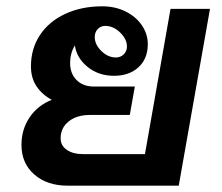

<svg xmlns="http://www.w3.org/2000/svg" viewBox="-20 -588 702 608"><path d="M645 -560 546 0H195Q129 0 88.5 -35.5Q48 -71 48 -129Q48 -178 73.5 -216Q99 -254 144 -272Q115 -287 96.5 -313.5Q78 -340 78 -378Q78 -434 106.5 -477Q135 -520 186.5 -544Q238 -568 304 -568Q345 -568 378 -551.5Q411 -535 429.5 -507.5Q448 -480 448 -448Q448 -402 418.5 -375Q389 -348 341 -348Q292 -348 257.5 -376Q223 -404 217 -444Q202 -419 202 -389Q202 -355 222.5 -334.5Q243 -314 277 -314H407L391 -224H265Q223 -224 197.5 -203.5Q172 -183 172 -150Q172 -127 191.5 -113.5Q211 -100 243 -100H439L520 -560ZM280 -471Q280 -447 301 -426.5Q322 -406 347 -406Q362 -406 372 -416Q382 -426 382 -441Q382 -464 360.5 -485Q339 -506 313 -506Q299 -506 289.5 -496Q280 -486 280 -471Z"/></svg>

Font: KoHo
Style: Bold Italic
Weight: 700
Italic angle: -10°
Version: Version 1.000; ttfautohint (v1.6)